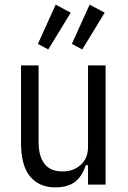

<svg xmlns="http://www.w3.org/2000/svg" viewBox="-20 -799 553 831"><path d="M361 -84H351Q336 -36 304.5 -12Q273 12 219 12Q150 12 110.5 -35Q71 -82 71 -180V-516H147V-185Q147 -123 172.5 -90Q198 -57 251 -57Q297 -57 329 -85Q361 -113 361 -164V-516H437V0H361ZM189 -585 144 -609 221 -779 286 -744ZM336 -585 291 -609 368 -779 433 -744Z"/></svg>

Font: IBM Plex Sans Cond
Style: Regular
Weight: 400
Width: 3
Designer: Mike Abbink, Paul van der Laan, Pieter van Rosmalen
Foundry: Bold Monday
Version: Version 1.3